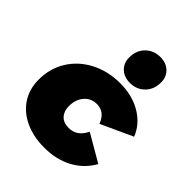

<svg xmlns="http://www.w3.org/2000/svg" viewBox="-231 -956 1096 1096"><g transform="rotate(45 317.5 -407.5)"><path d="M19 -243Q19 -332 63 -403.5Q107 -475 186 -516Q265 -557 364 -557Q461 -557 533.5 -514Q606 -471 635 -397L443 -309Q417 -379 353 -379Q307 -379 277.5 -345Q248 -311 248 -257Q248 -217 270.5 -192.5Q293 -168 334 -168Q368 -168 392.5 -184.5Q417 -201 436 -238L601 -142Q560 -69 486.5 -29.5Q413 10 317 10Q228 10 160.5 -21.5Q93 -53 56 -110Q19 -167 19 -243ZM295 -697Q295 -754 330.5 -789.5Q366 -825 419 -825Q467 -825 496 -797Q525 -769 525 -725Q525 -668 489.5 -632.5Q454 -597 401 -597Q353 -597 324 -625Q295 -653 295 -697Z"/></g></svg>

Font: Montserrat Alternates Black
Style: Italic
Weight: 900
Italic angle: -11.3°
Designer: Julieta Ulanovsky
Foundry: Julieta Ulanovsky
Version: Version 7.200